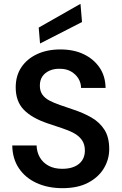

<svg xmlns="http://www.w3.org/2000/svg" viewBox="-20 -970 636 1002"><path d="M306 12Q230 12 171 -15Q112 -42 78.5 -92Q45 -142 44 -211H171Q172 -176 188 -148.5Q204 -121 233.5 -105Q263 -89 305 -89Q342 -89 368.5 -100.5Q395 -112 409 -133.5Q423 -155 423 -184Q423 -217 407.5 -239Q392 -261 365 -275.5Q338 -290 302.5 -301.5Q267 -313 229 -326Q146 -354 104 -397.5Q62 -441 62 -514Q62 -575 91.5 -619Q121 -663 173.5 -687.5Q226 -712 295 -712Q365 -712 417 -687Q469 -662 499.5 -617.5Q530 -573 531 -511H403Q403 -537 389.5 -559.5Q376 -582 351.5 -596.5Q327 -611 293 -611Q263 -612 239 -601.5Q215 -591 201.5 -571.5Q188 -552 188 -523Q188 -495 201 -476.5Q214 -458 237.5 -445.5Q261 -433 293 -422Q325 -411 363 -398Q415 -381 457.5 -356.5Q500 -332 525 -293Q550 -254 550 -192Q550 -138 522 -91.5Q494 -45 440 -16.5Q386 12 306 12ZM189 -743 182 -826 400 -950 408 -855Z"/></svg>

Font: DM Sans 18pt SemiBold
Style: Regular
Weight: 600
Designer: Colophon Foundry, Jonny Pinhorn
Foundry: Colophon Foundry
Version: Version 4.004;gftools[0.9.30]